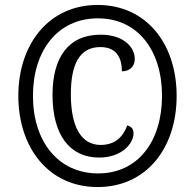

<svg xmlns="http://www.w3.org/2000/svg" viewBox="-20 -745 787 775"><path d="M374 10C570 10 693 -146 693 -358C693 -568 571 -725 374 -725C178 -725 54 -568 54 -358C54 -149 176 10 374 10ZM376 -45C216 -45 113 -173 113 -358C113 -541 213 -671 375 -671C536 -671 634 -542 634 -358C634 -175 537 -45 376 -45ZM380 -109C472 -109 519 -166 519 -207C519 -225 511 -233 494 -239C477 -194 446 -160 386 -160C309 -160 266 -231 266 -364C266 -484 300 -555 385 -555C453 -555 472 -508 472 -457C500 -457 524 -474 524 -507C524 -553 481 -605 386 -605C256 -605 192 -513 192 -362C192 -201 261 -109 380 -109Z"/></svg>

Font: Noto Serif Devanagari Condensed Black
Style: Regular
Weight: 900
Width: 3
Designer: Universal Thirst, Indian Type Foundry and the Monotype Design Team
Foundry: Monotype Imaging Inc.
Version: Version 2.004